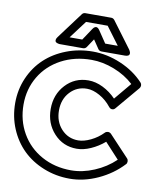

<svg xmlns="http://www.w3.org/2000/svg" viewBox="-115 -1026 923 1138"><g transform="rotate(10 346.5 -457.0)"><path d="M-12.2 -352.1Q-12.2 -433.1 18.6 -503.7Q49.3 -574.2 102.8 -624.3Q156.2 -674.3 231 -703.1Q305.7 -731.9 390.1 -731.9Q475.1 -731.9 558.3 -696.5Q641.6 -661.1 698.2 -600.1Q704.6 -593.3 704.6 -583.5Q704.6 -573.7 699.2 -566.9L579.1 -424.8Q576.2 -420.9 571 -417.5Q565.9 -414.1 556.9 -415Q547.9 -416 540 -425.8Q510.3 -463.4 469.7 -486.1Q429.2 -508.8 393.1 -508.8Q332.5 -508.8 291.7 -465.1Q251 -421.4 251 -354Q251 -286.6 291.7 -242.4Q332.5 -198.2 393.1 -198.2Q427.2 -198.2 468.5 -218Q509.8 -237.8 542 -271Q548.8 -277.8 559.1 -278.3Q569.3 -278.8 578.1 -271L698.2 -143.1Q704.6 -135.7 704.3 -125.2Q704.1 -114.7 698.2 -108.9Q637.2 -43.5 552.5 -4.6Q467.8 34.2 382.8 34.2Q299.3 34.2 225.8 4.6Q152.3 -24.9 100.1 -75.9Q47.9 -127 17.8 -198.7Q-12.2 -270.5 -12.2 -352.1ZM38.1 -352.1Q38.1 -256.8 82.3 -179.9Q126.5 -103 205.3 -59.6Q284.2 -16.1 382.8 -16.1Q451.2 -16.1 521.5 -45.7Q591.8 -75.2 645 -126L559.1 -219.2Q521.5 -187 477.5 -167.5Q433.6 -147.9 393.1 -147.9Q311 -147.9 256.1 -207.5Q201.2 -267.1 201.2 -354Q201.2 -440.9 256.1 -500Q311 -559.1 393.1 -559.1Q436.5 -559.1 480.7 -537.4Q524.9 -515.6 560.1 -479L646 -582Q596.7 -627.9 527.3 -655Q458 -682.1 390.1 -682.1Q289.1 -682.1 208.5 -639.2Q127.9 -596.2 83 -520.8Q38.1 -445.3 38.1 -352.1ZM168 -780.8 285.2 -938Q292.5 -948.2 305.2 -948.2H460.9Q472.7 -948.2 481 -938L598.1 -780.8Q598.6 -779.8 599.6 -778.3Q600.6 -776.9 602.5 -772.9Q604.5 -769 605.7 -765.1Q606.9 -761.2 606.4 -756.8Q606 -752.4 603.5 -749Q601.1 -745.6 594.5 -743.4Q587.9 -741.2 578.1 -741.2H439Q425.3 -741.2 418 -752L382.8 -804.2L348.1 -752Q340.3 -741.2 327.1 -741.2H188Q186 -741.2 182.9 -741.5Q179.7 -741.7 172.9 -743.9Q166 -746.1 162.4 -749.8Q158.7 -753.4 159.2 -761.7Q159.7 -770 168 -780.8ZM237.8 -791H314L361.8 -862.8Q368.2 -872.6 375 -876Q381.8 -879.4 386.7 -877.7Q391.6 -876 395.5 -872.8Q399.4 -869.6 401.4 -866.2L403.8 -862.8L452.1 -791H527.8L448.2 -897.9H317.9Z"/></g></svg>

Font: Trueno ExtraBold Outline
Style: Regular
Weight: 800
Width: 6
Designer: Julieta Ulanovsky
Foundry: Julieta Ulanovsky
Version: Version 3.001b | FøM Fix